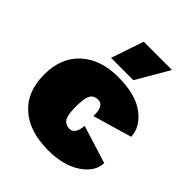

<svg xmlns="http://www.w3.org/2000/svg" viewBox="-206 -852 984 984"><g transform="rotate(45 285.5 -360.0)"><path d="M262 -730H467L364 -553H202ZM297 -510Q425 -510 492 -459Q559 -408 561 -340L349 -278Q352 -355 307 -355Q276 -355 263.5 -331.5Q251 -308 251 -247Q251 -187 265.5 -166Q280 -145 308 -145Q348 -145 353 -211L559 -147Q557 -82 488 -36Q419 10 309 10Q173 10 96.5 -58Q20 -126 20 -250Q20 -373 95.5 -441.5Q171 -510 297 -510Z"/></g></svg>

Font: Elaine Sans Black
Style: Regular
Weight: 900
Designer: Wei Huang
Foundry: Wei Huang
Version: Version 2.001;December 24, 2019;FontCreator 12.0.0.2547 64-b